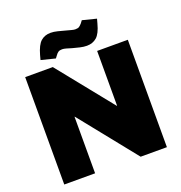

<svg xmlns="http://www.w3.org/2000/svg" viewBox="-157 -1043 1106 1176"><g transform="rotate(-20 396.0 -454.5)"><path d="M61 0V-700H241L528 -343H530V-700H730V0H559L264 -368H262V0ZM277 -743 185 -766 193 -796Q210 -857 235.5 -879.5Q261 -902 299 -902Q320 -902 343.5 -896Q367 -890 389 -884Q409 -879 424.5 -874.5Q440 -870 450 -870Q467 -870 475.5 -875.5Q484 -881 494 -893L506 -909L597 -886L589 -857Q573 -796 547 -773.5Q521 -751 483 -751Q462 -751 438.5 -756.5Q415 -762 393 -768Q374 -774 358 -778.5Q342 -783 332 -783Q316 -783 307 -777.5Q298 -772 289 -759Z"/></g></svg>

Font: REM Medium ExtraBold
Style: Regular
Weight: 800
Version: Version 1.005;gftools[0.9.28]